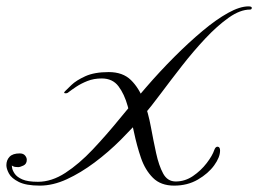

<svg xmlns="http://www.w3.org/2000/svg" viewBox="-90 -582 810 602"><path d="M251 -356Q295 -356 320.5 -331Q346 -306 360.5 -267Q375 -228 383 -184.5Q391 -141 399.5 -102Q408 -63 421.5 -38Q435 -13 461 -13Q490 -13 515 -30Q540 -47 558 -70.5Q576 -94 582 -112Q586 -123 593 -122Q600 -121 600 -110Q600 -89 581.5 -63.5Q563 -38 530.5 -19Q498 0 456 0Q414 0 389.5 -24.5Q365 -49 352 -87Q339 -125 330 -168Q321 -211 310.5 -249Q300 -287 281.5 -311.5Q263 -336 229 -336Q204 -336 184 -328Q164 -320 149 -310Q134 -300 125 -293Q121 -289 114.5 -289.5Q108 -290 114 -296Q119 -301 134 -315.5Q149 -330 177.5 -343Q206 -356 251 -356ZM689 -562Q700 -562 699.5 -557Q699 -552 694 -552Q663 -552 627 -526.5Q591 -501 553.5 -461Q516 -421 480.5 -375.5Q445 -330 414 -288.5Q383 -247 360 -220Q328 -183 289 -144Q250 -105 206.5 -72.5Q163 -40 119.5 -20Q76 0 35 0Q-8 0 -31 -11.5Q-54 -23 -62 -38Q-70 -53 -70 -64Q-70 -80 -60 -90.5Q-50 -101 -28 -101Q-17 -101 -11.5 -94.5Q-6 -88 -6 -81Q-6 -68 -16.5 -63Q-27 -58 -33 -58Q-44 -58 -48.5 -60.5Q-53 -63 -53 -63Q-53 -63 -52 -55.5Q-51 -48 -44 -37.5Q-37 -27 -20 -19.5Q-3 -12 29 -12Q72 -12 115 -40Q158 -68 200.5 -113Q243 -158 285 -209.5Q327 -261 367 -307Q411 -358 456.5 -403.5Q502 -449 545 -485Q588 -521 625 -541.5Q662 -562 689 -562Z"/></svg>

Font: Kapakana
Style: Regular
Weight: 400
Designer: Kousuke Nagai
Version: Version 1.002